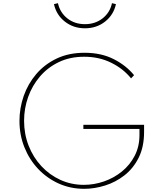

<svg xmlns="http://www.w3.org/2000/svg" viewBox="-20 -1172 1019 1208"><path d="M510 16Q574.5 16 641 -4.8Q707.5 -25.5 763 -68.8Q818.5 -112 852.5 -179.8Q886.5 -247.5 886.5 -342V-387H504.5V-361H857.5V-323Q857.5 -250 827.5 -192Q797.5 -134 747 -93Q696.5 -52 634.2 -30.5Q572 -9 507.5 -9Q428.5 -9 360 -40.2Q291.5 -71.5 240.2 -126.8Q189 -182 160.2 -255.2Q131.5 -328.5 131.5 -412Q131.5 -489.5 157 -561.5Q182.5 -633.5 231.5 -690.8Q280.5 -748 350.5 -781.5Q420.5 -815 509.5 -815Q603 -815 679.2 -777.5Q755.5 -740 804.5 -679L823.5 -699Q773.5 -760.5 695 -800.2Q616.5 -840 512 -840Q413 -840 336.8 -803.8Q260.5 -767.5 208.2 -706.2Q156 -645 129.2 -568.5Q102.5 -492 102.5 -411.5Q102.5 -323 133.5 -245.5Q164.5 -168 220 -109.2Q275.5 -50.5 349.5 -17.2Q423.5 16 510 16ZM514.5 -994Q587.5 -994 641 -1036Q694.5 -1078 709.5 -1146L684.5 -1152Q672 -1093 625.5 -1056.5Q579 -1020 514.5 -1020Q449.5 -1020 403.5 -1056.5Q357.5 -1093 344.5 -1152L319.5 -1146Q334.5 -1078 388.2 -1036Q442 -994 514.5 -994Z"/></svg>

Font: Spartan Thin
Style: Regular
Weight: 100
Designer: Matt Bailey, Mirko Velimirovic
Foundry: Matt Bailey
Version: Version 1.003; ttfautohint (v1.8.3)